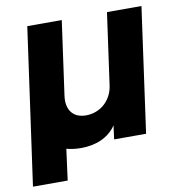

<svg xmlns="http://www.w3.org/2000/svg" viewBox="-92 -617 769 828"><g transform="rotate(-10 292.5 -203.0)"><path d="M-14 140H138L156 4C175 9 196 12 219 12C284 12 340 -10 374 -60L366 0H506L582 -546H431L387 -231C378 -168 328 -123 265 -123C210 -123 179 -160 188 -223L233 -546H82Z"/></g></svg>

Font: Mluvka ExtraBold
Style: Italic
Weight: 800
Italic angle: -8°
Designer: Modified by Jiří Krblich, Original typeface by Gumpita Rahayu
Foundry: Gumpita Rahayu & Jiří Krblich
Version: Version 2.000;Glyphs 3.1.1 (3134)